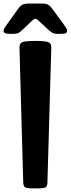

<svg xmlns="http://www.w3.org/2000/svg" viewBox="-48 -1054 396 1074"><path d="M149.9 0Q105 0 94 -5.4Q83 -10.7 82 -33.2L61 -784.7Q60.5 -801.8 66.7 -810.3Q72.8 -818.8 92 -822Q111.3 -825.2 149.9 -825.2Q188.5 -825.2 207.8 -822Q227.1 -818.8 233.2 -810.3Q239.3 -801.8 238.8 -784.7L217.3 -33.2Q216.8 -10.7 205.8 -5.4Q194.8 0 149.9 0ZM17.1 -864.3Q-9.8 -864.3 -19 -868.4Q-28.3 -872.6 -28.3 -881.8Q-28.3 -889.6 -22 -898.9Q-15.6 -908.2 -3.9 -924.8L52.7 -1003.9Q67.4 -1024.4 80.3 -1029.3Q93.3 -1034.2 113.8 -1034.2H189.5Q206.1 -1034.2 218 -1029.3Q230 -1024.4 245.1 -1003.9L303.2 -924.8Q315.4 -908.2 321.5 -898.9Q327.6 -889.6 327.6 -881.8Q327.6 -872.6 320.1 -868.4Q312.5 -864.3 282.2 -864.3Q256.8 -864.3 245.8 -870.1Q234.9 -876 214.8 -894.5L169.9 -936.5Q157.2 -949.2 149.9 -949.2Q143.1 -949.2 128.9 -936L85.4 -894.5Q72.3 -881.8 64 -875.2Q55.7 -868.7 45.7 -866.5Q35.6 -864.3 17.1 -864.3Z"/></svg>

Font: Denk One
Style: Regular
Weight: 400
Designer: Irina Smirnova, Eben Sorkin
Foundry: Sorkin Type Co.f
Version: Version 1.004; ttfautohint (v1.8.4.7-5d5b);gftools[0.9.23]